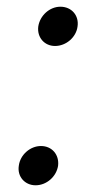

<svg xmlns="http://www.w3.org/2000/svg" viewBox="-20 -552 301 572"><path d="M144 -415C177 -415 207 -441 211 -473C216 -506 193 -532 160 -532C128 -532 99 -506 94 -473C90 -441 112 -415 144 -415ZM36 -58C31 -26 54 0 86 0C119 0 148 -26 153 -58C157 -91 135 -117 102 -117C70 -117 40 -91 36 -58Z"/></svg>

Font: Mluvka ExtraLight
Style: Italic
Weight: 200
Italic angle: -8°
Designer: Modified by Jiří Krblich, Original typeface by Gumpita Rahayu
Foundry: Gumpita Rahayu & Jiří Krblich
Version: Version 2.000;Glyphs 3.1.1 (3134)